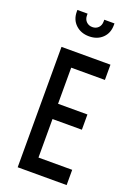

<svg xmlns="http://www.w3.org/2000/svg" viewBox="-181 -1054 792 1124"><g transform="rotate(20 215.0 -492.5)"><path d="M388 -750V-655H178V-430H361V-335H178V-95H388V0H83V-750ZM212.5 -863Q162 -863 129.2 -893.8Q96.5 -924.5 96.5 -974.5V-985H160V-974.5Q160 -950 175 -935.2Q190 -920.5 212.5 -920.5Q235 -920.5 249.5 -935.2Q264 -950 264 -974.5V-985H327.5V-974.5Q327.5 -924.5 295.5 -893.8Q263.5 -863 212.5 -863Z"/></g></svg>

Font: Mohave Light Medium
Style: Regular
Weight: 500
Version: Version 2.003